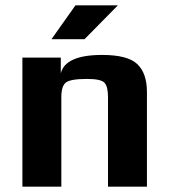

<svg xmlns="http://www.w3.org/2000/svg" viewBox="-20 -700 635 720"><path d="M531 0V-355C531 -401.7 519 -436.5 495 -459.5C471 -482.5 427 -494 363 -494C271 -494 219.3 -471 208 -425V-484H64V0H210V-336C210 -363.3 215.7 -381.5 227 -390.5C238.3 -399.5 265 -404 307 -404C341 -404 362.5 -399.3 371.5 -390C380.5 -380.7 385 -362.7 385 -336V0ZM422 -680H263L173 -553H297Z"/></svg>

Font: Play
Style: Bold
Weight: 700
Designer: Jonas Hecksher
Foundry: Jonas Hecksher, Playtypeª, e-types AS
Version: Version 1.002